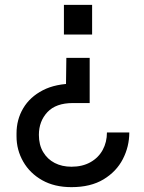

<svg xmlns="http://www.w3.org/2000/svg" viewBox="-20 -554 592 790"><path d="M253 -316H349V-130H280Q210 -130 175 -92.5Q140 -55 140 1Q140 42 157.5 71.5Q175 101 205 116.5Q235 132 274 132Q319 132 352 113.5Q385 95 402.5 63Q420 31 420 -9H512Q512 49 485.5 100.5Q459 152 406 184Q353 216 274 216Q204 216 153.5 187.5Q103 159 75.5 111Q48 63 48 7V-5Q48 -62 75.5 -108.5Q103 -155 156 -182.5Q209 -210 287 -210L251 -164ZM243 -534H359V-412H243Z"/></svg>

Font: Sora Variable
Style: Regular
Weight: 400
Designer: Jonathan Barnbrook, Julián Moncada
Foundry: Barnbrook Fonts
Version: Version 2.000